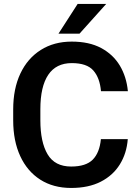

<svg xmlns="http://www.w3.org/2000/svg" viewBox="-20 -929 694 959"><path d="M483.9 -233.9H618.2Q612.8 -163.1 578.6 -107.9Q544.4 -52.7 483.4 -21.5Q422.4 9.8 335.4 9.8Q246.1 9.8 181.2 -31.7Q116.2 -73.2 81.1 -149.2Q45.9 -225.1 45.9 -328.1V-382.3Q45.9 -485.8 81.8 -561.8Q117.7 -637.7 183.6 -679.4Q249.5 -721.2 338.4 -721.2Q425.3 -721.2 485.1 -689.2Q544.9 -657.2 578.4 -601.6Q611.8 -545.9 618.7 -473.6H484.4Q478.5 -540.5 446 -577.1Q413.6 -613.8 338.4 -613.8Q260.3 -613.8 220.9 -555.2Q181.6 -496.6 181.6 -383.3V-328.1Q181.6 -219.2 217.8 -158.2Q253.9 -97.2 335.4 -97.2Q409.2 -97.2 443.4 -131.8Q477.5 -166.5 483.9 -233.9ZM272 -760.7 367.7 -909.2H510.3L377 -760.7Z"/></svg>

Font: Vazirmatn RD FD SemiBold
Style: Regular
Weight: 600
Designer: Saber Rastikerdar
Foundry: Saber Rastikerdar
Version: Version 33.003